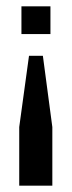

<svg xmlns="http://www.w3.org/2000/svg" viewBox="-20 -418 227 609"><path d="M72 -241H116L146 -15V171H41V-15ZM48 -398H140V-310H48Z"/></svg>

Font: Rokkitt SemiBold Medium
Style: Regular
Weight: 500
Version: Version 3.103